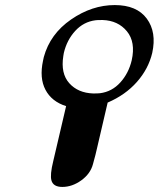

<svg xmlns="http://www.w3.org/2000/svg" viewBox="-20 -670 627 758"><path d="M150 -431Q150 -433 153 -445Q178 -536 260.5 -593Q343 -650 433 -650Q520 -650 559.5 -596.5Q599 -543 581 -461Q566 -398 520.5 -346.5Q475 -295 405 -265L364 -89Q358 -61 347 -22Q337 16 301 42Q265 68 226 68Q190 68 183 42Q177 20 190 -33L241 -251Q184 -269 159.5 -315.5Q135 -362 150 -431ZM232 -461Q230 -451 230 -449Q219 -380 253.5 -341.5Q288 -303 348 -301Q366 -301 375 -302Q422 -308 455 -344.5Q488 -381 500 -432Q516 -504 481 -546.5Q446 -589 385 -591Q362 -591 357 -590Q310 -584 277 -548Q244 -512 232 -461Z"/></svg>

Font: Coval
Style: Book Italic
Weight: 350
Foundry: Context Ltd
Version: Version 001.000